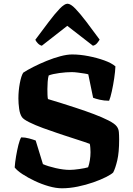

<svg xmlns="http://www.w3.org/2000/svg" viewBox="-20 -1013 713 1033"><path d="M313 0Q281 0 242.5 -11Q204 -22 167 -39.5Q130 -57 101 -76Q72 -95 59 -112Q61 -140 66.5 -172.5Q72 -205 79 -233Q86 -261 94 -274Q115 -274 137 -268Q159 -262 172 -257L211 -130Q238 -118 280 -108.5Q322 -99 355 -99Q375 -99 406.5 -103.5Q438 -108 454 -113Q460 -129 463.5 -151Q467 -173 467 -194Q467 -203 466 -217Q465 -231 463 -239Q436 -249 393.5 -262.5Q351 -276 303 -292Q255 -308 211.5 -324Q168 -340 137 -355.5Q106 -371 98 -383Q87 -399 83 -428Q79 -457 79 -483Q79 -524 86.5 -564.5Q94 -605 105 -622Q126 -636 159.5 -653Q193 -670 231 -685.5Q269 -701 305 -710.5Q341 -720 368 -720Q410 -720 456 -711Q502 -702 541 -688Q580 -674 601 -656Q600 -629 594.5 -592Q589 -555 581.5 -521Q574 -487 567 -471Q540 -471 516.5 -476.5Q493 -482 481 -487L455 -613Q450 -615 434 -617.5Q418 -620 399 -622.5Q380 -625 366 -625Q336 -625 299 -620Q262 -615 242 -607Q238 -594 236.5 -573Q235 -552 235 -534Q235 -519 235.5 -503.5Q236 -488 238 -480Q263 -473 304 -460Q345 -447 392.5 -431.5Q440 -416 485 -399Q530 -382 563.5 -365Q597 -348 608 -333Q618 -320 619.5 -302.5Q621 -285 621 -262Q621 -193 611 -150.5Q601 -108 589 -85Q579 -75 550.5 -60.5Q522 -46 482 -32Q442 -18 398 -9Q354 0 313 0ZM205 -767Q193 -770 183.5 -780Q174 -790 170 -799Q209 -851 242 -895Q275 -939 301 -966Q327 -993 343 -993Q360 -993 385.5 -966.5Q411 -940 444.5 -896Q478 -852 516 -800Q513 -794 503.5 -782Q494 -770 480 -767L342 -874Z"/></svg>

Font: Texturina ExtraBold
Style: Regular
Weight: 800
Designer: Guillermo Torres Carreño
Foundry: Omnibus-Type
Version: Version 1.002; ttfautohint (v1.8.3)